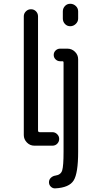

<svg xmlns="http://www.w3.org/2000/svg" viewBox="-20 -780 540 1028"><path d="M398.4 -718.8V-680.7Q398.4 -664.1 385.7 -651.9Q373 -639.6 356 -639.6Q338.9 -639.6 327.6 -651.9Q316.4 -664.1 316.4 -680.7V-718.8Q316.4 -735.4 327.6 -747.6Q338.9 -759.8 356 -759.8Q373 -759.8 385.7 -748Q398.4 -736.3 398.4 -718.8ZM276.4 160.2Q305.7 156.2 313 132.3Q320.3 108.4 320.3 33.2V-445.3Q320.3 -452.1 314.5 -452.1H301.8Q288.1 -452.1 277.8 -461.9Q267.6 -471.7 267.6 -485.8Q267.6 -500 277.8 -509.8Q288.1 -519.5 301.8 -519.5H340.8Q364.3 -519.5 381.3 -502.9Q398.4 -486.3 398.4 -462.9V33.2Q398.4 147.5 374.5 186Q350.6 224.6 276.4 228.5Q262.7 229.5 252.4 219.7Q242.2 210 242.2 195.8Q242.2 181.6 252.4 171.9Q262.7 162.1 276.4 160.2ZM164.1 0Q140.6 0 124 -17.1Q107.4 -34.2 107.4 -56.6V-692.4Q107.4 -708 118.7 -719.2Q129.9 -730.5 146 -730.5Q162.1 -730.5 172.9 -719.2Q183.6 -708 183.6 -692.4V-81.1Q183.6 -72.3 193.4 -72.3H260.7Q275.4 -72.3 286.1 -61.5Q296.9 -50.8 296.9 -36.1Q296.9 -21.5 286.6 -10.7Q276.4 0 260.7 0Z"/></svg>

Font: Rounded Mgen+ 2m regular
Style: Regular
Weight: 400
Designer: [Source Han Sans]
Ryoko NISHIZUKA  (kana & ideographs); Paul D. Hunt (Latin, Greek & Cyrillic); Wenlong ZHANG  (bopomofo
Version: Version 1.059.20150602